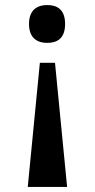

<svg xmlns="http://www.w3.org/2000/svg" viewBox="-20 -561 376 761"><path d="M167 -541C129 -541 95 -523 95 -466C95 -409 129 -391 167 -391C207 -391 238 -409 238 -466C238 -523 207 -541 167 -541ZM198 -312H138L90 180H246Z"/></svg>

Font: Noto Serif Thai Condensed
Style: Bold
Weight: 700
Width: 3
Designer: Monotype Design Team
Foundry: Monotype Imaging Inc.
Version: Version 2.002